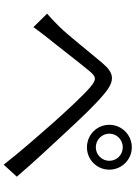

<svg xmlns="http://www.w3.org/2000/svg" viewBox="133 -895 734 1040"><g transform="rotate(90 500.0 -375.0)"><path d="M704 -600C704 -641 737 -673 778 -673C818 -673 851 -641 851 -600C851 -560 818 -527 778 -527C737 -527 704 -560 704 -600ZM656 -600C656 -533 710 -479 778 -479C845 -479 899 -533 899 -600C899 -667 845 -722 778 -722C710 -722 656 -667 656 -600ZM54 -263 127 -189C142 -209 164 -240 185 -266C230 -321 314 -431 362 -489C396 -531 410 -532 452 -497C495 -461 578 -371 647 -294C711 -221 802 -118 872 -28L937 -99C864 -185 762 -294 695 -366C631 -435 549 -523 488 -573C416 -633 375 -626 322 -563C259 -489 172 -378 124 -329C98 -303 79 -285 54 -263Z"/></g></svg>

Font: Noto Sans CJK SC Regular
Style: Regular
Weight: 400
Designer: Ryoko NISHIZUKA (kana & ideographs); Paul D. Hunt (Latin, Greek & Cyrillic); Wenlong ZHANG (bopomofo); Sandoll Communica
Foundry: Adobe Systems Incorporated
Version: Version 1.004;PS 1.004;hotconv 1.0.82;makeotf.lib2.5.63406